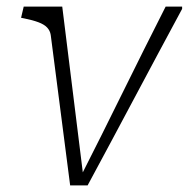

<svg xmlns="http://www.w3.org/2000/svg" viewBox="-20 -557 580 583"><path d="M169 -537H52L44 -503L54 -501Q79 -496 96.5 -489.5Q114 -483 123 -473.5Q132 -464 134 -451L193 6H246Q282 -61 318 -128Q354 -195 389.5 -262Q425 -329 461 -396Q497 -463 533 -530V-537H483Q450 -472 417.5 -407Q385 -342 353 -277Q321 -212 288.5 -147Q256 -82 223 -17L234 -13Z"/></svg>

Font: Roboto Serif 20pt Thin
Style: Italic
Weight: 250
Italic angle: -10°
Version: Version 1.007